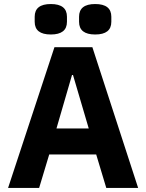

<svg xmlns="http://www.w3.org/2000/svg" viewBox="-20 -932 725 952"><path d="M152 -824V-849Q152 -912 232 -912Q312 -912 312 -849V-824Q312 -761 232 -761Q152 -761 152 -824ZM372 -824V-849Q372 -912 452 -912Q532 -912 532 -849V-824Q532 -761 452 -761Q372 -761 372 -824ZM20 0 250 -698H438L665 0H507L457 -166H224L174 0ZM260 -295H420L342 -560H337Z"/></svg>

Font: Anuphan
Style: Bold
Weight: 700
Designer: Mike Abbink, Paul van der Laan, Pieter van Rosmalen, Mint Tantisuwanna
Foundry: Bold Monday; Cadson Demak
Version: Version 3.002;hotconv 1.0.109;makeotfexe 2.5.65596